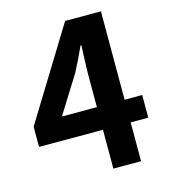

<svg xmlns="http://www.w3.org/2000/svg" viewBox="-110 -829 810 917"><g transform="rotate(-15 294.5 -370.5)"><path d="M164 -304 279 -488C300 -528 320 -569 338 -609H342C340 -565 337 -498 337 -455V-304ZM337 0H474V-192H561V-304H474V-741H297L21 -292V-192H337Z"/></g></svg>

Font: Noto Sans HK
Style: Bold
Weight: 700
Designer: Ryoko NISHIZUKA 西塚涼子 (kana, bopomofo & ideographs); Paul D. Hunt (Latin, Greek & Cyrillic); Sandoll Communications 산돌커뮤니
Foundry: Adobe
Version: Version 2.002;hotconv 1.0.116;makeotfexe 2.5.65601